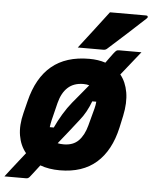

<svg xmlns="http://www.w3.org/2000/svg" viewBox="-71 -839 756 953"><g transform="rotate(5 307.0 -362.5)"><path d="M438 -791H619Q625 -791 626.5 -786Q628 -781 622 -776Q576 -733 533.5 -694.5Q491 -656 441 -611Q433 -603 422 -603H294Q330 -650 366 -696.5Q402 -743 438 -791ZM356 -552Q401 -552 437 -540Q446 -553 455 -565Q464 -577 472 -588Q482 -601 486.5 -604Q491 -607 499 -607H611Q585 -575 561.5 -545Q538 -515 516 -488Q544 -454 553 -402.5Q562 -351 548 -285L535 -225Q509 -109 440 -48.5Q371 12 258 12Q203 12 160 -4Q146 14 133.5 30.5Q121 47 112 58Q105 66 96 66H-13Q-1 50 17.5 26.5Q36 3 54 -20Q72 -43 84 -58Q55 -93 46.5 -143Q38 -193 54 -256L69 -316Q98 -434 169 -493Q240 -552 356 -552ZM338 -425Q290 -425 260.5 -398Q231 -371 218 -320L196 -231Q192 -213 190 -197H210Q225 -230 246 -265Q267 -300 290 -328Q310 -352 329.5 -375.5Q349 -399 367 -421Q355 -425 338 -425ZM335 -246Q311 -215 286 -183.5Q261 -152 236 -121Q249 -118 266 -118Q313 -118 340 -145.5Q367 -173 380 -222L403 -308Q408 -327 409 -343H389Q367 -285 335 -246Z"/></g></svg>

Font: Recursive Sn Lnr St XBd
Style: Italic
Weight: 800
Italic angle: -15°
Version: Version 1.079;hotconv 1.0.112;makeotfexe 2.5.65598; ttfautoh